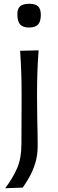

<svg xmlns="http://www.w3.org/2000/svg" viewBox="-20 -790 308 1015"><path d="M7.3 205.1Q46.4 153.8 69.8 100.8Q93.3 47.9 93.3 -31.7L94.2 -282.7Q94.2 -352.5 92.3 -408.2Q90.3 -463.9 86.4 -521.5L184.1 -523.9Q179.7 -465.3 177.7 -409.2Q175.8 -353 175.8 -282.7Q175.8 -219.2 176.8 -173.1Q177.7 -127 178.5 -90.6Q179.2 -54.2 179.2 -19.5Q179.2 31.2 166.3 72.8Q153.3 114.3 135 146.5Q116.7 178.7 100.1 201.7ZM133.3 -644.5Q100.6 -644.5 86.2 -660.9Q71.8 -677.2 71.8 -716.3Q71.8 -744.1 86.7 -757.1Q101.6 -770 134.8 -770Q167.5 -770 181.6 -756.1Q195.8 -742.2 195.8 -711.9Q195.8 -676.3 181.2 -660.4Q166.5 -644.5 133.3 -644.5Z"/></svg>

Font: Pinar-DS2-FD Regular
Style: Regular
Weight: 400
Designer: Amin Abedi
Version: Version 2.000